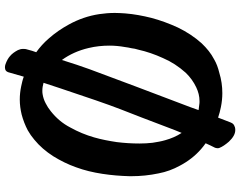

<svg xmlns="http://www.w3.org/2000/svg" viewBox="-120 -790 996 797"><g transform="rotate(90 378.5 -392.0)"><path d="M338.9 18.6C357.4 22.5 376 24.4 393.6 24.4C415 24.4 435.5 21.5 456.1 16.6C478.5 10.7 501 2 521.5 -8.8C535.2 -16.6 547.9 -25.4 560.5 -36.1C586.9 -57.6 609.4 -84 628.9 -114.3C647.5 -144.5 663.1 -175.8 674.8 -209C687.5 -243.2 696.3 -280.3 702.1 -318.4C708 -356.4 710.9 -394.5 711.9 -430.7V-439.5C711.9 -477.5 708 -514.6 700.2 -551.8C694.3 -583 683.6 -612.3 668 -640.6C664.1 -648.4 659.2 -656.2 654.3 -664.1C633.8 -696.3 607.4 -724.6 575.2 -747.1C581.1 -759.8 586.9 -773.4 593.8 -786.1C594.7 -789.1 595.7 -793 595.7 -795.9C595.7 -798.8 595.7 -800.8 594.7 -803.7C589.8 -816.4 581.1 -829.1 568.4 -843.8C551.8 -861.3 536.1 -870.1 520.5 -870.1C517.6 -870.1 513.7 -870.1 510.7 -869.1C509.8 -869.1 508.8 -869.1 507.8 -868.2C503.9 -867.2 500 -865.2 496.1 -862.3C493.2 -859.4 490.2 -855.5 488.3 -849.6C481.4 -833 475.6 -815.4 468.8 -798.8C454.1 -803.7 439.5 -807.6 424.8 -810.5C405.3 -814.5 385.7 -816.4 367.2 -816.4C338.9 -816.4 310.5 -812.5 282.2 -803.7C261.7 -798.8 243.2 -792 226.6 -782.2C202.1 -769.5 180.7 -752 160.2 -730.5C133.8 -701.2 112.3 -668 94.7 -631.8C78.1 -595.7 64.5 -558.6 54.7 -521.5C45.9 -486.3 39.1 -450.2 36.1 -413.1C35.2 -398.4 34.2 -384.8 34.2 -370.1C34.2 -347.7 36.1 -326.2 39.1 -305.7C45.9 -260.7 60.5 -218.8 82 -179.7C98.6 -149.4 117.2 -122.1 139.6 -96.7C157.2 -76.2 176.8 -58.6 197.3 -43.9C193.4 -33.2 189.5 -21.5 186.5 -8.8C184.6 -3.9 183.6 2 183.6 6.8V11.7C183.6 18.6 185.5 25.4 188.5 32.2C195.3 44.9 203.1 56.6 213.9 65.4C221.7 72.3 233.4 79.1 248 84C251 85 254.9 85.9 258.8 85.9H260.7C271.5 85.9 277.3 81.1 280.3 72.3C285.2 55.7 291 34.2 298.8 7.8C311.5 12.7 325.2 15.6 338.9 18.6ZM229.5 -150.4C206.1 -182.6 189.5 -219.7 179.7 -261.7C172.9 -290 169.9 -319.3 169.9 -347.7C169.9 -369.1 171.9 -390.6 175.8 -412.1C176.8 -420.9 178.7 -430.7 180.7 -439.5C181.6 -448.2 183.6 -458 186.5 -466.8C194.3 -502 206.1 -536.1 221.7 -570.3C236.3 -604.5 256.8 -635.7 282.2 -664.1C299.8 -682.6 320.3 -697.3 342.8 -708C361.3 -716.8 379.9 -721.7 400.4 -721.7C405.3 -721.7 410.2 -721.7 415 -720.7C422.9 -719.7 430.7 -718.8 437.5 -717.8C429.7 -695.3 421.9 -673.8 413.1 -651.4C362.3 -518.6 314.5 -390.6 267.6 -264.6C255.9 -232.4 243.2 -194.3 229.5 -150.4ZM324.2 -74.2C331.1 -95.7 338.9 -118.2 346.7 -142.6C384.8 -256.8 413.1 -339.8 433.6 -392.6C454.1 -444.3 479.5 -510.7 509.8 -590.8C516.6 -609.4 524.4 -628.9 532.2 -647.5C545.9 -627 555.7 -603.5 562.5 -579.1C567.4 -562.5 570.3 -544.9 573.2 -526.4C575.2 -508.8 576.2 -491.2 576.2 -472.7C576.2 -440.4 574.2 -409.2 570.3 -377.9C565.4 -345.7 559.6 -314.5 550.8 -284.2C541 -250 527.3 -216.8 509.8 -185.5C493.2 -153.3 470.7 -127 442.4 -104.5C431.6 -95.7 420.9 -88.9 409.2 -83C396.5 -76.2 383.8 -72.3 371.1 -70.3C366.2 -69.3 361.3 -69.3 356.4 -69.3C345.7 -69.3 335 -71.3 324.2 -74.2Z"/></g></svg>

Font: ChillSide Comic
Style: Regular
Weight: 400
Designer: Koroletov, Abay Emes
Version: Version 1.000